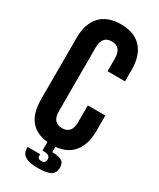

<svg xmlns="http://www.w3.org/2000/svg" viewBox="-215 -775 816 988"><g transform="rotate(30 193.0 -280.5)"><path d="M255 -261H359V-168Q359 -90 322.5 -44.5Q286 1 217 7V39Q255 39 273 49.5Q291 60 291 86Q291 123 266 135Q241 147 190 147Q94 147 94 89V79H168V87Q168 107 190 107Q215 107 215 83Q215 57 179 57H169V6Q31 -8 31 -168V-532Q31 -617 73 -662.5Q115 -708 195 -708Q275 -708 317 -662.5Q359 -617 359 -532V-464H255V-539Q255 -608 198 -608Q141 -608 141 -539V-161Q141 -93 198 -93Q255 -93 255 -161Z"/></g></svg>

Font: Bebas Neue
Style: Regular
Weight: 400
Designer: Ryoichi Tsunekawa
Foundry: Ryoichi Tsunekawa
Version: Version 1.400